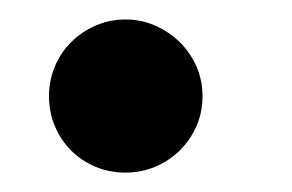

<svg xmlns="http://www.w3.org/2000/svg" viewBox="-20 -175 303 199"><path d="M183.6 -106.2Q189.9 -91.8 189.9 -75.2Q189.9 -58.6 183.6 -44.2Q177.2 -29.8 166.3 -19Q155.3 -8.3 140.9 -2.2Q126.5 3.9 109.9 3.9Q93.3 3.9 78.9 -2.2Q64.5 -8.3 53.7 -19Q43 -29.8 36.9 -44.2Q30.8 -58.6 30.8 -75.2Q30.8 -91.8 36.9 -106.2Q43 -120.6 53.7 -131.3Q64.5 -142.1 78.9 -148.4Q93.3 -154.8 109.9 -154.8Q126.5 -154.8 140.9 -148.4Q155.3 -142.1 166.3 -131.3Q177.2 -120.6 183.6 -106.2Z"/></svg>

Font: Lobster-Regular
Style: Regular
Weight: 400
Designer: Pablo Impallari
Foundry: Pablo Impallari
Version: Version 1.007; ttfautohint (v1.1) -l 8 -r 50 -G 50 -x 14 -D 